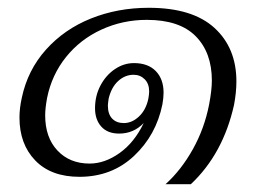

<svg xmlns="http://www.w3.org/2000/svg" viewBox="-20 -444 660 493"><path d="M517 -176Q524 -213 524 -237Q524 -309 482.5 -351Q441 -393 357 -393Q295 -393 240.5 -368Q186 -343 149.5 -297.5Q113 -252 101 -193Q96 -166 96 -148Q96 -91 127.5 -57.5Q159 -24 210 -24Q249 -24 287 -51Q325 -78 349 -128Q323 -101 286 -101Q256 -101 240 -119Q224 -137 224 -166Q224 -198 238 -224.5Q252 -251 275 -266.5Q298 -282 324 -282Q360 -282 380 -261.5Q400 -241 400 -206Q400 -193 397 -176Q381 -97 324 -43.5Q267 10 184 10Q111 10 70.5 -32Q30 -74 30 -142Q30 -166 36 -193Q51 -264 98 -316.5Q145 -369 213.5 -396.5Q282 -424 362 -424Q474 -424 530.5 -372.5Q587 -321 587 -235Q587 -207 581 -175Q553 -49 470 29H405Q445 -7 475 -60.5Q505 -114 517 -176ZM361 -191Q363 -203 363 -209Q363 -229 351.5 -240.5Q340 -252 323 -252Q301 -252 283.5 -236Q266 -220 259 -191Q257 -177 257 -173Q257 -151 268 -139.5Q279 -128 298 -128Q319 -128 337 -145Q355 -162 361 -191Z"/></svg>

Font: Trirong Light
Style: Italic
Weight: 300
Italic angle: -12°
Designer: Katatrad Team
Foundry: CadsonDemak
Version: Version 1.001